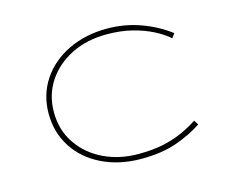

<svg xmlns="http://www.w3.org/2000/svg" viewBox="-82 -649 937 775"><g transform="rotate(-15 387.0 -262.0)"><path d="M421 10Q329 10 257 -25Q185 -60 145 -122Q105 -184 105 -263Q105 -341 145.5 -402.5Q186 -464 258 -499Q330 -534 421 -534Q494 -534 560.5 -510Q627 -486 679 -446L666 -428Q641 -450 604 -469Q567 -488 519.5 -500Q472 -512 414 -512Q330 -512 265.5 -479.5Q201 -447 164 -391Q127 -335 127 -263Q127 -188 166 -131Q205 -74 270 -43Q335 -12 414 -12Q476 -12 522 -22.5Q568 -33 603 -49.5Q638 -66 665 -84L677 -65Q629 -33 567 -11.5Q505 10 421 10Z"/></g></svg>

Font: Lexend Peta Thin
Style: Regular
Weight: 250
Version: Version 1.007